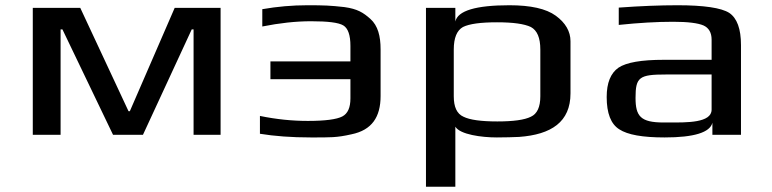

<svg xmlns="http://www.w3.org/2000/svg" viewBox="-20 -514 2943 732"><path d="M821 0V-484H646L475 -90H470L286 -484H105V0H211V-402H218L411 0H525L711 -402H718V0Z M971 -4C1026 5 1091 10 1165 10C1239 10 1263 11 1320 -2C1398 -18 1431 -68 1431 -148V-326C1431 -376 1421 -416 1392 -442C1365 -466 1343 -480 1293 -487C1239 -493 1216 -494 1152 -494C1095 -494 1037 -489 980 -479V-413C1045 -426 1107 -433 1166 -433C1230 -433 1271 -428 1289 -417C1307 -406 1316 -380 1316 -339V-280H1011V-212H1316V-139C1316 -104 1306 -81 1285 -70C1264 -59 1220 -53 1154 -53C1094 -53 1034 -59 971 -72Z M1874 10C1907 10 1935 9 1959 8C2082 -1 2155 -49 2155 -158V-357C2155 -394 2136 -427 2099 -454C2062 -481 2003 -494 1922 -494C1794 -494 1725 -473 1716 -432V-484H1604V198H1716V-31C1734 -1 1816 10 1874 10ZM2040 -147C2040 -106 2028 -80 2004 -69C1980 -57 1938 -51 1876 -51C1814 -51 1771 -57 1747 -69C1722 -80 1710 -106 1710 -147V-325C1710 -370 1722 -398 1745 -411C1769 -423 1812 -429 1875 -429C1936 -429 1979 -423 2004 -411C2028 -398 2040 -370 2040 -325Z M2805 0V-342C2805 -404 2790 -445 2760 -465C2730 -484 2664 -494 2563 -494C2496 -494 2421 -491 2339 -485V-419C2415 -427 2485 -431 2546 -431C2603 -431 2641 -426 2662 -417C2682 -408 2693 -390 2693 -363V-286H2511C2425 -286 2368 -276 2338 -256C2308 -235 2293 -198 2293 -144C2293 -82 2309 -41 2341 -21C2373 0 2430 10 2514 10C2626 10 2687 -9 2696 -46V0ZM2403 -141C2403 -220 2417 -230 2519 -230H2693V-96C2693 -45 2597 -47 2533 -47H2510C2422 -47 2403 -71 2403 -141Z"/></svg>

Font: Gamestation Extended
Style: Regular
Weight: 400
Width: 7
Designer: Jonas Hecksher
Foundry: Jonas Hecksher, Playtypeª, e-types AS
Version: Version 1.003